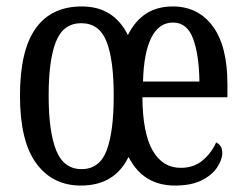

<svg xmlns="http://www.w3.org/2000/svg" viewBox="-20 -566 764 596"><path d="M231 10Q143 10 92.5 -59Q42 -128 42 -269Q42 -409 90.5 -477.5Q139 -546 234 -546Q333 -546 377 -457Q421 -546 516 -546Q595 -546 640.5 -484.5Q686 -423 686 -304V-264H422Q423 -152 454 -98.5Q485 -45 541 -45Q582 -45 609.5 -68.5Q637 -92 651 -124Q659 -120 664.5 -112.5Q670 -105 670 -91Q670 -71 654.5 -47Q639 -23 606.5 -6.5Q574 10 523 10Q424 10 379 -79Q336 10 231 10ZM599 -313Q598 -395 579.5 -445.5Q561 -496 517 -496Q473 -496 449.5 -448.5Q426 -401 424 -313ZM233 -41Q289 -41 311 -99Q333 -157 333 -269Q333 -381 310.5 -437.5Q288 -494 232 -494Q177 -494 154 -437.5Q131 -381 131 -269Q131 -157 154.5 -99Q178 -41 233 -41Z"/></svg>

Font: Noto Serif Hebrew ExtraCondensed
Style: Regular
Weight: 400
Width: 2
Designer: Monotype Design Team
Foundry: Monotype Imaging Inc.
Version: Version 2.004; ttfautohint (v1.8.4.7-5d5b)